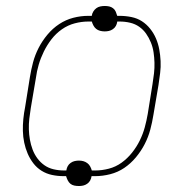

<svg xmlns="http://www.w3.org/2000/svg" viewBox="-20 -581 640 642"><path d="M244 41Q236 41 228.5 39.5Q221 38 215.5 33.5Q210 29 206.5 22Q203 15 201 8H193Q173 8 154 4Q135 0 119 -10Q103 -20 91.5 -35Q80 -50 72.5 -67.5Q65 -85 61 -104Q57 -123 56.5 -143Q56 -163 58 -183Q60 -203 64 -223L80 -323Q84 -348 90.5 -372.5Q97 -397 109 -420.5Q121 -444 138.5 -465Q156 -486 178 -500.5Q200 -515 225 -521.5Q250 -528 275 -528H287V-529Q288 -536 292 -542.5Q296 -549 302 -553.5Q308 -558 315.5 -559.5Q323 -561 330 -561Q338 -561 345 -559.5Q352 -558 358 -553.5Q364 -549 367 -542Q370 -535 372 -528H380Q400 -528 419.5 -524Q439 -520 454.5 -510Q470 -500 482 -485Q494 -470 501.5 -452.5Q509 -435 512.5 -416Q516 -397 517 -377Q518 -357 515.5 -337Q513 -317 510 -297L493 -197Q489 -172 482.5 -147.5Q476 -123 464 -99.5Q452 -76 434.5 -55Q417 -34 395.5 -19.5Q374 -5 348.5 1.5Q323 8 298 8H286V9Q285 16 281.5 22.5Q278 29 271.5 33.5Q265 38 258 39.5Q251 41 244 41ZM287 -11H299Q321 -11 344 -17Q367 -23 386.5 -37Q406 -51 421.5 -70.5Q437 -90 447.5 -111.5Q458 -133 464 -155Q470 -177 474 -200L490 -300Q493 -318 495 -336Q497 -354 496.5 -371.5Q496 -389 493.5 -406Q491 -423 484.5 -439Q478 -455 468.5 -468.5Q459 -482 445.5 -491.5Q432 -501 415 -505Q398 -509 380 -509H372V-508Q371 -501 367.5 -494.5Q364 -488 357.5 -483.5Q351 -479 344 -477.5Q337 -476 330 -476Q322 -476 314.5 -478Q307 -480 301.5 -484.5Q296 -489 292.5 -495.5Q289 -502 287 -509H275Q253 -509 230 -503Q207 -497 187 -483Q167 -469 152 -449.5Q137 -430 126.5 -408.5Q116 -387 109.5 -365Q103 -343 100 -320L83 -220Q80 -202 78 -184Q76 -166 76.5 -148.5Q77 -131 80 -114Q83 -97 89 -81Q95 -65 105 -51.5Q115 -38 128.5 -28.5Q142 -19 159 -15Q176 -11 194 -11H202V-12Q203 -19 206.5 -25.5Q210 -32 216.5 -36.5Q223 -41 230 -42.5Q237 -44 244 -44Q252 -44 259 -42Q266 -40 272 -35.5Q278 -31 281.5 -24.5Q285 -18 287 -11Z"/></svg>

Font: Iosevka HT Thin Extended
Style: Italic
Weight: 100
Width: 7
Italic angle: -9°
Monospace: yes
Designer: Belleve Invis
Foundry: Belleve Invis
Version: Version 32.3.0; ttfautohint (v1.8.4)